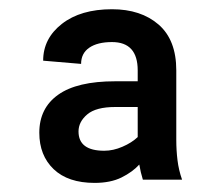

<svg xmlns="http://www.w3.org/2000/svg" viewBox="-20 -742 489 424"><path d="M287.6 -378.6Q272.7 -362.2 248.4 -350.1Q224.1 -338.1 188.9 -338.1Q130.3 -338.1 98.5 -368.4Q66.8 -398.8 66.8 -448.9Q66.8 -503.2 108.5 -532.8Q150.2 -562.5 234.4 -562.5H284.1V-586.6Q284.1 -649.1 227.3 -649.1Q195.3 -649.1 177.2 -636.7Q159.1 -624.3 159.1 -600.9L75.3 -608Q75.3 -657 116.7 -689.3Q158 -721.6 227.3 -721.6Q291.2 -721.6 330.3 -687.7Q369.3 -653.8 369.3 -586.6V-433.2Q369.3 -409.8 372 -388.1Q374.6 -366.5 382.1 -345.2H295.5Q290.5 -361.2 287.6 -378.6ZM284.1 -505.7H234.4Q191.8 -505.7 172.6 -489.3Q153.4 -473 153.4 -451.7Q153.4 -409.1 210.2 -409.1Q230.1 -409.1 250.5 -418Q271 -426.8 284.1 -439.3Z"/></svg>

Font: Inter UI
Style: Regular
Weight: 400
Designer: Rasmus Andersson
Foundry: rsms
Version: 3.2;8d6f07862